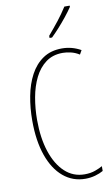

<svg xmlns="http://www.w3.org/2000/svg" viewBox="-103 -1002 622 1064"><g transform="rotate(-10 207.5 -470.0)"><path d="M285 -699Q229 -699 190 -670Q151 -641 127 -592.5Q103 -544 92 -483Q81 -422 81 -357Q81 -255 106.5 -178Q132 -101 178.5 -58Q225 -15 289 -15Q323 -15 349 -24.5Q375 -34 390 -43V-16Q371 -5 344.5 2.5Q318 10 289 10Q218 10 165 -34.5Q112 -79 83 -161.5Q54 -244 54 -358Q54 -429 66.5 -495Q79 -561 106.5 -612.5Q134 -664 178 -694Q222 -724 285 -724Q341 -724 391 -696L378 -673Q354 -688 329.5 -693.5Q305 -699 285 -699ZM369 -943Q353 -919 330.5 -891Q308 -863 285 -837.5Q262 -812 242 -793H228V-805Q262 -845 288 -878Q314 -911 339 -950H369Z"/></g></svg>

Font: Noto Sans Gujarati UI ExtraCondensed Thin
Style: Regular
Weight: 100
Width: 2
Designer: Jelle Bosma - Monotype Design Team, Universal Thirst
Foundry: Monotype Imaging Inc.
Version: Version 2.106; ttfautohint (v1.8.4.7-5d5b)